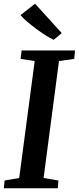

<svg xmlns="http://www.w3.org/2000/svg" viewBox="-24 -1015 424 1035"><path d="M-3.5 0 1 -42 79.5 -55.5 163 -686 87 -697.5 92.5 -743H380.5L376 -697.5L294 -686L211 -55.5L291 -42L287.5 0ZM265.5 -800.5Q247.5 -808.5 222.5 -824.2Q197.5 -840 171.5 -859.2Q145.5 -878.5 122.8 -898Q100 -917.5 86.5 -933.5L165 -995L309 -836.5Z"/></svg>

Font: Merriweather 28pt SemiBold
Style: Italic
Weight: 600
Italic angle: -7.8°
Version: Version 2.101